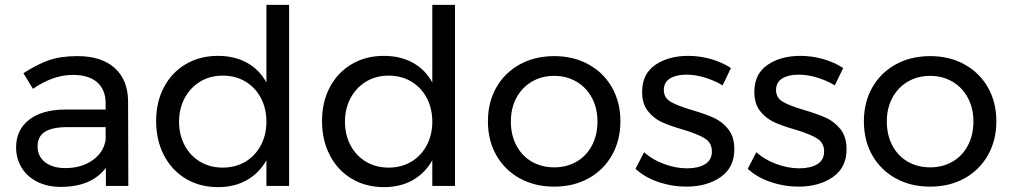

<svg xmlns="http://www.w3.org/2000/svg" viewBox="-20 -762 4143 787"><path d="M414 0V-74Q355 4 229 4Q174 4 132.5 -17Q91 -38 68.5 -75Q46 -112 46 -158Q46 -229 98.5 -270.5Q151 -312 245 -313H413V-338Q413 -394 378.5 -424.5Q344 -455 278 -455Q198 -455 115 -398L76 -462Q133 -499 181.5 -515.5Q230 -532 297 -532Q396 -532 450 -483.5Q504 -435 505 -348L506 0ZM413 -188V-241H258Q195 -241 164.5 -222Q134 -203 134 -162Q134 -121 165 -97Q196 -73 248 -73Q313 -73 358.5 -104.5Q404 -136 413 -188Z M1165 -742V0H1072V-105Q1042 -52 991.5 -23.5Q941 5 874 5Q799 5 741.5 -29.5Q684 -64 652 -125.5Q620 -187 620 -266Q620 -344 652 -404.5Q684 -465 741.5 -499Q799 -533 873 -533Q941 -533 992 -505Q1043 -477 1072 -424V-742ZM1072 -263Q1072 -318 1049 -361Q1026 -404 985.5 -428Q945 -452 893 -452Q841 -452 800.5 -427.5Q760 -403 737 -360Q714 -317 714 -263Q714 -209 737 -166Q760 -123 800.5 -99Q841 -75 893 -75Q945 -75 985.5 -99Q1026 -123 1049 -166Q1072 -209 1072 -263Z M1845 -742V0H1752V-105Q1722 -52 1671.5 -23.5Q1621 5 1554 5Q1479 5 1421.5 -29.5Q1364 -64 1332 -125.5Q1300 -187 1300 -266Q1300 -344 1332 -404.5Q1364 -465 1421.5 -499Q1479 -533 1553 -533Q1621 -533 1672 -505Q1723 -477 1752 -424V-742ZM1752 -263Q1752 -318 1729 -361Q1706 -404 1665.5 -428Q1625 -452 1573 -452Q1521 -452 1480.5 -427.5Q1440 -403 1417 -360Q1394 -317 1394 -263Q1394 -209 1417 -166Q1440 -123 1480.5 -99Q1521 -75 1573 -75Q1625 -75 1665.5 -99Q1706 -123 1729 -166Q1752 -209 1752 -263Z M2523 -265Q2523 -187 2488.5 -126Q2454 -65 2392.5 -31Q2331 3 2252 3Q2172 3 2110.5 -31Q2049 -65 2014.5 -125.5Q1980 -186 1980 -265Q1980 -343 2014.5 -403.5Q2049 -464 2110.5 -498Q2172 -532 2252 -532Q2331 -532 2392.5 -498Q2454 -464 2488.5 -403.5Q2523 -343 2523 -265ZM2074 -264Q2074 -209 2096.5 -166Q2119 -123 2159.5 -99.5Q2200 -76 2252 -76Q2303 -76 2343.5 -99.5Q2384 -123 2406.5 -166Q2429 -209 2429 -264Q2429 -318 2406.5 -360.5Q2384 -403 2343.5 -427Q2303 -451 2252 -451Q2200 -451 2159.5 -427Q2119 -403 2096.5 -360.5Q2074 -318 2074 -264Z M2794 -456Q2752 -456 2726.5 -440.5Q2701 -425 2701 -393Q2701 -361 2729.5 -344.5Q2758 -328 2816 -311Q2871 -295 2906 -279Q2941 -263 2965.5 -232Q2990 -201 2990 -150Q2990 -75 2933.5 -36Q2877 3 2793 3Q2734 3 2678.5 -16Q2623 -35 2585 -70L2620 -138Q2653 -108 2701.5 -90Q2750 -72 2796 -72Q2842 -72 2870 -89Q2898 -106 2898 -141Q2898 -177 2868.5 -195Q2839 -213 2779 -231Q2726 -246 2692.5 -261.5Q2659 -277 2635.5 -307Q2612 -337 2612 -385Q2612 -459 2666 -496Q2720 -533 2801 -533Q2849 -533 2895.5 -519.5Q2942 -506 2976 -483L2942 -412Q2909 -432 2869.5 -444Q2830 -456 2794 -456Z M3254 -456Q3212 -456 3186.5 -440.5Q3161 -425 3161 -393Q3161 -361 3189.5 -344.5Q3218 -328 3276 -311Q3331 -295 3366 -279Q3401 -263 3425.5 -232Q3450 -201 3450 -150Q3450 -75 3393.5 -36Q3337 3 3253 3Q3194 3 3138.5 -16Q3083 -35 3045 -70L3080 -138Q3113 -108 3161.5 -90Q3210 -72 3256 -72Q3302 -72 3330 -89Q3358 -106 3358 -141Q3358 -177 3328.5 -195Q3299 -213 3239 -231Q3186 -246 3152.5 -261.5Q3119 -277 3095.5 -307Q3072 -337 3072 -385Q3072 -459 3126 -496Q3180 -533 3261 -533Q3309 -533 3355.5 -519.5Q3402 -506 3436 -483L3402 -412Q3369 -432 3329.5 -444Q3290 -456 3254 -456Z M4064 -265Q4064 -187 4029.5 -126Q3995 -65 3933.5 -31Q3872 3 3793 3Q3713 3 3651.5 -31Q3590 -65 3555.5 -125.5Q3521 -186 3521 -265Q3521 -343 3555.5 -403.5Q3590 -464 3651.5 -498Q3713 -532 3793 -532Q3872 -532 3933.5 -498Q3995 -464 4029.5 -403.5Q4064 -343 4064 -265ZM3615 -264Q3615 -209 3637.5 -166Q3660 -123 3700.5 -99.5Q3741 -76 3793 -76Q3844 -76 3884.5 -99.5Q3925 -123 3947.5 -166Q3970 -209 3970 -264Q3970 -318 3947.5 -360.5Q3925 -403 3884.5 -427Q3844 -451 3793 -451Q3741 -451 3700.5 -427Q3660 -403 3637.5 -360.5Q3615 -318 3615 -264Z"/></svg>

Font: Montserrat arm2
Style: Regular
Weight: 400
Designer: Julieta Ulanovsky
Foundry: Julieta Ulanovsky
Version: Version 6.000